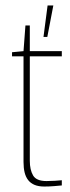

<svg xmlns="http://www.w3.org/2000/svg" viewBox="-20 -682 256 702"><path d="M142 0Q121 0 106.5 -6Q92 -12 83 -23.5Q74 -35 70 -51.5Q66 -68 66 -90V-476H24V-491L66 -495L73 -589H89V-495H206V-476H89V-94Q89 -61 101 -40.5Q113 -20 150 -20Q165 -20 180.5 -21Q196 -22 206 -23V-4Q195 -3 178 -1.5Q161 0 142 0ZM139 -547 154 -662H175L153 -547Z"/></svg>

Font: Alumni Sans Thin Thin
Style: Regular
Weight: 250
Version: Version 1.018